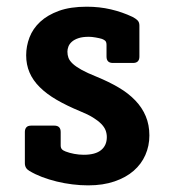

<svg xmlns="http://www.w3.org/2000/svg" viewBox="-20 -539 516 573"><path d="M425.8 -134.8Q425.8 -103.5 413.8 -76.4Q401.9 -49.3 378.9 -29.3Q356 -9.3 321.8 2.4Q287.6 14.2 243.2 14.2Q219.7 14.2 195.8 11.2Q171.9 8.3 149.2 2.7Q126.5 -2.9 105.7 -10.7Q85 -18.6 67.9 -28.8Q54.2 -36.6 54.2 -51.8V-145Q54.2 -153.8 58.6 -158.9Q63 -164.1 73.2 -164.1H142.1Q161.1 -164.1 161.1 -145V-105Q161.1 -97.7 164.6 -93.8Q168 -89.8 175.8 -86.9Q187 -82.5 201.4 -79.8Q215.8 -77.1 230 -77.1Q264.6 -77.1 281.7 -91.1Q298.8 -105 298.8 -129.9Q298.8 -140.1 295.2 -149.9Q291.5 -159.7 282.2 -169.2Q272.9 -178.7 257.6 -188.2Q242.2 -197.8 219.2 -207Q179.2 -223.6 148.9 -241.2Q118.7 -258.8 98.4 -279.1Q78.1 -299.3 68.1 -322.8Q58.1 -346.2 58.1 -374Q58.1 -401.4 68.1 -427.5Q78.1 -453.6 99.9 -473.9Q121.6 -494.1 155.8 -506.6Q189.9 -519 238.8 -519Q276.9 -519 311 -511Q345.2 -502.9 375 -488.8Q384.8 -483.9 390.4 -478.3Q396 -472.7 396 -462.9V-370.1Q396 -351.1 377 -351.1H316.9Q297.9 -351.1 297.9 -370.1V-404.8Q297.9 -414.6 293.2 -418Q288.6 -421.4 284.2 -422.9Q276.4 -425.3 265.1 -427.2Q253.9 -429.2 245.1 -429.2Q226.1 -429.2 213.9 -425Q201.7 -420.9 194.3 -414.3Q187 -407.7 184.1 -399.9Q181.2 -392.1 181.2 -384.8Q181.2 -375 184.3 -366.5Q187.5 -357.9 196.8 -349.1Q206.1 -340.3 223.1 -330.8Q240.2 -321.3 268.1 -310.1Q305.2 -294.9 334.5 -277.6Q363.8 -260.3 384 -239Q404.3 -217.8 415 -192.1Q425.8 -166.5 425.8 -134.8Z"/></svg>

Font: New Telegraph
Style: Bold
Weight: 700
Designer: Frank Baranowski
Foundry: Frank Baranowski
Version: Version 3.001